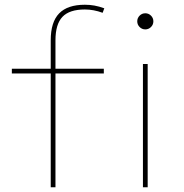

<svg xmlns="http://www.w3.org/2000/svg" viewBox="-20 -790 776 810"><path d="M194 0V-480H30V-500H194V-620Q194 -697 229.5 -733.5Q265 -770 338 -770Q359 -770 378.5 -766.5Q398 -763 420 -755L413 -736Q375 -750 338 -750Q273 -750 243.5 -719Q214 -688 214 -620V-500H418V-480H214V0ZM583 0V-520H603V0ZM593 -666Q579 -666 569 -676Q559 -686 559 -700Q559 -714 569 -724Q579 -734 593 -734Q607 -734 617 -724Q627 -714 627 -700Q627 -686 617 -676Q607 -666 593 -666Z"/></svg>

Font: M PLUS 2 Thin
Style: Regular
Weight: 100
Designer: Coji Morishita
Foundry: UNDERFOREST DESIGN
Version: Version 1.001